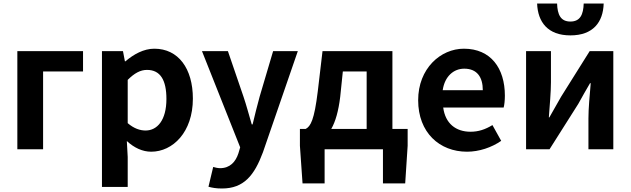

<svg xmlns="http://www.w3.org/2000/svg" viewBox="-20 -852 3600 1096"><path d="M79 0H226V-444H454V-560H79Z M562 215H709V44L704 -47C746 -8 794 14 843 14C966 14 1081 -97 1081 -289C1081 -461 998 -574 861 -574C800 -574 743 -542 696 -502H693L682 -560H562ZM811 -107C780 -107 745 -118 709 -149V-396C747 -434 781 -453 819 -453C896 -453 930 -394 930 -287C930 -165 877 -107 811 -107Z M1247 224C1372 224 1432 149 1481 17L1680 -560H1539L1462 -300C1448 -248 1434 -194 1422 -142H1417C1401 -196 1387 -250 1370 -300L1281 -560H1133L1351 -11L1341 23C1325 72 1293 108 1236 108C1223 108 1207 104 1197 101L1170 214C1192 220 1214 224 1247 224Z M1833 0H2166V195H2293L2307 -20V-116H2220V-560H1821L1794 -331C1774 -166 1753 -131 1725 -116H1692V-20L1707 195H1833ZM1871 -116C1895 -158 1912 -217 1922 -299L1937 -444H2073V-116Z M2646 14C2715 14 2786 -10 2841 -48L2791 -138C2750 -113 2711 -100 2666 -100C2582 -100 2522 -147 2510 -238H2855C2859 -252 2862 -279 2862 -306C2862 -462 2782 -574 2628 -574C2495 -574 2367 -461 2367 -280C2367 -95 2489 14 2646 14ZM2507 -337C2519 -418 2571 -460 2630 -460C2703 -460 2736 -412 2736 -337Z M2983 0H3117L3281 -259C3299 -291 3328 -344 3348 -377H3352C3346 -307 3339 -233 3339 -176V0H3481V-560H3346L3183 -300C3165 -268 3135 -216 3116 -182H3113C3118 -252 3125 -327 3125 -383V-560H2983ZM3236 -650C3366 -650 3423 -726 3426 -832H3312C3310 -769 3292 -729 3236 -729C3180 -729 3162 -769 3160 -832H3046C3050 -726 3107 -650 3236 -650Z"/></svg>

Font: Noto Sans TC
Style: Bold
Weight: 700
Designer: Ryoko NISHIZUKA 西塚涼子 (kana, bopomofo & ideographs); Paul D. Hunt (Latin, Greek & Cyrillic); Sandoll Communications 산돌커뮤니
Foundry: Adobe
Version: Version 2.004;hotconv 1.0.118;makeotfexe 2.5.65603